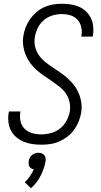

<svg xmlns="http://www.w3.org/2000/svg" viewBox="-20 -763 540 1023"><path d="M200 8Q176 8 152 4.5Q128 1 106.5 -8Q85 -17 67 -32Q49 -47 38.5 -67.5Q28 -88 25 -112Q22 -136 26 -161L28 -169H89L88 -163Q84 -138 90 -114.5Q96 -91 112.5 -75.5Q129 -60 152 -53.5Q175 -47 200 -47Q225 -47 251.5 -54Q278 -61 299.5 -78Q321 -95 334 -119Q347 -143 352 -169Q356 -196 350 -221.5Q344 -247 329.5 -267Q315 -287 295 -302.5Q275 -318 254.5 -332Q234 -346 213.5 -360Q193 -374 174 -391Q155 -408 140.5 -428Q126 -448 116.5 -471.5Q107 -495 103.5 -521.5Q100 -548 105 -575Q109 -598 118 -620.5Q127 -643 141.5 -663Q156 -683 175 -699Q194 -715 216 -725Q238 -735 262 -739Q286 -743 309 -743Q333 -743 356.5 -739.5Q380 -736 401 -727Q422 -718 438 -702.5Q454 -687 464 -667Q474 -647 476.5 -623Q479 -599 475 -575L474 -568H413L414 -573Q418 -597 412.5 -620Q407 -643 392 -659Q377 -675 355 -681.5Q333 -688 309 -688Q284 -688 259 -680.5Q234 -673 213.5 -655.5Q193 -638 181.5 -614.5Q170 -591 166 -567Q161 -540 167 -514.5Q173 -489 187.5 -468.5Q202 -448 221.5 -432.5Q241 -417 262 -403Q283 -389 303.5 -375Q324 -361 342.5 -344Q361 -327 376 -307Q391 -287 400.5 -263.5Q410 -240 413.5 -213.5Q417 -187 412 -160Q408 -137 398.5 -114Q389 -91 374 -70.5Q359 -50 338.5 -34.5Q318 -19 295 -9Q272 1 248 4.5Q224 8 200 8ZM145 240 112 208Q128 193 140 175.5Q152 158 160 139Q152 138 146 134Q140 130 136.5 124Q133 118 132.5 110.5Q132 103 133 96Q134 87 138.5 78Q143 69 150.5 63Q158 57 167 54Q176 51 185 51Q194 51 202 54Q210 57 215.5 63Q221 69 222.5 78Q224 87 223 96Q216 135 196.5 173.5Q177 212 145 240Z"/></svg>

Font: Iosevka SS18 Light
Style: Italic
Weight: 300
Italic angle: -9°
Monospace: yes
Designer: Belleve Invis
Foundry: Belleve Invis
Version: Version 25.1.1; ttfautohint (v1.8.4)